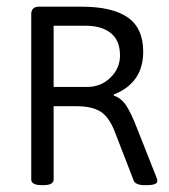

<svg xmlns="http://www.w3.org/2000/svg" viewBox="-20 -549 503 571"><path d="M103.8 1.6Q72.9 1.6 72.9 -15.5V-506.5Q72.9 -529.1 95.9 -529.1H223.1Q313.9 -529.1 359.9 -497.2Q405.9 -465.3 405.9 -395.2Q405.9 -302.4 318.3 -267.9V-264.8Q340.9 -257.2 355.3 -235.2Q369.8 -213.2 386.4 -170.4L445.5 -21Q447.9 -15.1 447.9 -10.7Q447.9 1.6 416.6 1.6H408.2Q397.1 1.6 388.8 -1.8Q380.5 -5.2 378.1 -10.7L320.7 -158.9Q304 -201.3 278.8 -217.2Q253.7 -233.1 207.7 -233.1H139.5V-15.5Q139.5 1.6 109.4 1.6ZM139.5 -290.5H239.4Q280.2 -290.5 308.6 -318.3Q336.9 -346 336.9 -384.1Q336.9 -428.5 309.6 -450.5Q282.2 -472.5 234.6 -472.5H139.5Z"/></svg>

Font: Jaldi
Style: Regular
Weight: 400
Designer: Pablo Cosgaya and Nicolas Silva
Foundry: Omnibus-Type
Version: Version 1.001;PS 001.001;hotconv 1.0.70;makeotf.lib2.5.58329